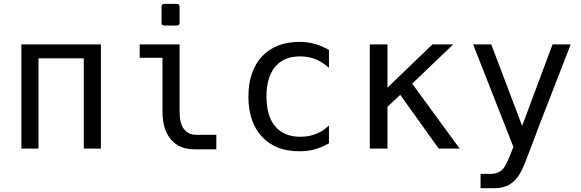

<svg xmlns="http://www.w3.org/2000/svg" viewBox="-20 -780 3050 1008"><path d="M92.3 -546.9H509.8V0H419.9V-473.6H182.1V0H92.3Z M843.8 -646Q828.1 -646 828.1 -660.6V-745.1Q828.1 -759.8 843.8 -759.8H907.2Q922.9 -759.8 922.9 -745.1V-660.6Q922.9 -646 907.2 -646ZM922.9 -194.3Q922.9 -132.8 945.3 -103Q967.8 -72.3 1010.7 -72.3H1115.7V3.9H1002Q962.9 3.9 931.9 -8.3Q900.9 -20.5 877.4 -47.9Q833 -99.6 833 -194.3V-476.6H713.4V-546.9H922.9Z M1551.8 14.2Q1426.3 14.2 1355.5 -62Q1284.2 -138.7 1284.2 -272.9Q1284.2 -342.8 1303 -395.5Q1321.8 -448.2 1356 -484.4Q1428.2 -560.1 1552.2 -560.1Q1596.7 -560.1 1631.3 -549.8Q1667 -540 1707 -518.1V-423.8Q1669.9 -456.5 1635.7 -469.7Q1598.6 -483.9 1554.7 -483.9Q1469.7 -483.9 1424.3 -429.2Q1378.9 -374 1378.9 -273.4Q1378.9 -226.6 1389.4 -186.5Q1399.9 -146.5 1424.3 -117.2Q1470.7 -62 1556.2 -62Q1580.6 -62 1600.8 -65.9Q1621.1 -69.8 1638.2 -76.7Q1660.2 -85 1676 -95.9Q1691.9 -106.9 1707 -121.1V-27.8Q1690.4 -18.1 1670.9 -9.8Q1651.4 -1.5 1632.8 3.9Q1615.7 8.8 1595.5 11.5Q1575.2 14.2 1551.8 14.2Z M1921.4 -546.9H2014.2V-319.8L2250 -546.9H2359.4L2144 -340.8L2393.1 0H2283.2L2081.1 -282.2L2014.2 -219.2V0H1921.4Z M2502.9 132.8H2556.2Q2578.1 132.8 2593.3 126.2Q2608.4 119.6 2618.2 109.9Q2628.9 98.6 2642.3 71.3Q2655.8 43.9 2675.3 -8.8L2463.9 -546.9H2559.1L2721.2 -119.1L2880.9 -546.9H2976.1L2832 -175.8Q2818.4 -140.6 2811.5 -123Q2804.7 -105.5 2800.5 -94.2Q2796.4 -83 2791.3 -68.4Q2786.1 -53.7 2774.9 -25.4Q2749.5 42 2735.4 77.1Q2721.2 112.3 2709.5 131.8Q2688 168.5 2656 188.2Q2624 208 2575.2 208H2502.9Z"/></svg>

Font: Vazir Code Hack
Style: Code-Hack
Weight: 400
Foundry: DejaVu fonts team - Redesigned by Saber Rastikerdar
Version: Version 1.1.2